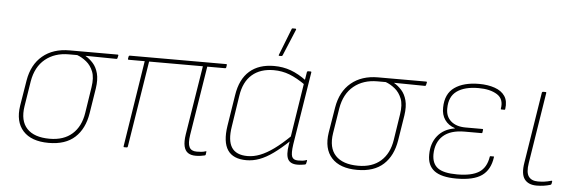

<svg xmlns="http://www.w3.org/2000/svg" viewBox="-47 -843 3020 1003"><g transform="rotate(5 1463.0 -341.5)"><path d="M233 12Q142 12 98.5 -36Q55 -84 68 -169L90 -303Q104 -387 159 -433Q214 -479 300 -479H552Q557 -479 556 -474L553 -461Q552 -456 548 -456L386 -458V-457Q407 -445 425.5 -424.5Q444 -404 452.5 -372Q461 -340 454 -293L433 -161Q420 -79 370.5 -33.5Q321 12 233 12ZM236 -10Q310 -10 354.5 -49.5Q399 -89 410 -161L431 -297Q439 -348 426.5 -379.5Q414 -411 390.5 -430Q367 -449 342 -458H298Q224 -458 174.5 -417.5Q125 -377 112 -300L91 -168Q79 -91 117 -50.5Q155 -10 236 -10Z M1004 12Q979 12 963.5 1.5Q948 -9 942.5 -32.5Q937 -56 943 -95L1001 -457H719L647 -5Q646 0 642 0H628Q624 0 625 -5L696 -457H612Q607 -457 608 -463L610 -474Q611 -479 616 -479H1121Q1126 -479 1125 -474L1123 -461Q1122 -457 1118 -457H1024L966 -94Q959 -49 969 -29.5Q979 -10 1007 -10Q1020 -10 1031.5 -11Q1043 -12 1055 -16Q1059 -18 1058 -13L1056 2Q1056 4 1052 6Q1043 8 1031 10Q1019 12 1004 12Z M1270 12Q1200 12 1171.5 -30.5Q1143 -73 1156 -158L1182 -322Q1195 -406 1243.5 -448.5Q1292 -491 1372 -491Q1419 -491 1460 -476Q1501 -461 1544 -429L1541 -406Q1494 -439 1455 -454Q1416 -469 1372 -469Q1302 -469 1258.5 -431.5Q1215 -394 1204 -320L1179 -157Q1167 -83 1190.5 -46.5Q1214 -10 1274 -10Q1306 -10 1339.5 -23Q1373 -36 1411 -63.5Q1449 -91 1493 -134L1489 -107Q1447 -67 1409.5 -40Q1372 -13 1338 -0.5Q1304 12 1270 12ZM1537 12Q1501 12 1488 -11Q1475 -34 1484 -88L1488 -112L1489 -121L1535 -415L1537 -425L1545 -474Q1546 -479 1551 -479H1564Q1569 -479 1568 -474L1507 -92Q1500 -44 1507 -27Q1514 -10 1539 -10Q1553 -10 1562.5 -11Q1572 -12 1583 -16Q1587 -18 1586 -12L1583 1Q1582 7 1576 8Q1569 9 1559.5 10.5Q1550 12 1537 12ZM1394 -546Q1392 -546 1391 -547.5Q1390 -549 1392 -553L1446 -691Q1447 -694 1448.5 -694.5Q1450 -695 1452 -695H1465Q1468 -695 1469 -693Q1470 -691 1469 -689L1411 -550Q1409 -546 1404 -546Z M1851 12Q1760 12 1716.5 -36Q1673 -84 1686 -169L1708 -303Q1722 -387 1777 -433Q1832 -479 1918 -479H2170Q2175 -479 2174 -474L2171 -461Q2170 -456 2166 -456L2004 -458V-457Q2025 -445 2043.5 -424.5Q2062 -404 2070.5 -372Q2079 -340 2072 -293L2051 -161Q2038 -79 1988.5 -33.5Q1939 12 1851 12ZM1854 -10Q1928 -10 1972.5 -49.5Q2017 -89 2028 -161L2049 -297Q2057 -348 2044.5 -379.5Q2032 -411 2008.5 -430Q1985 -449 1960 -458H1916Q1842 -458 1792.5 -417.5Q1743 -377 1730 -300L1709 -168Q1697 -91 1735 -50.5Q1773 -10 1854 -10Z M2371 12Q2292 12 2255 -16Q2218 -44 2219 -101Q2219 -160 2251 -199.5Q2283 -239 2340 -248V-250Q2306 -261 2287.5 -287.5Q2269 -314 2270 -352Q2271 -424 2318.5 -457.5Q2366 -491 2447 -491Q2493 -491 2529 -478.5Q2565 -466 2582.5 -440Q2600 -414 2594 -372Q2594 -368 2590 -368H2574Q2570 -368 2571 -372Q2580 -423 2543.5 -446Q2507 -469 2446 -469Q2373 -469 2332.5 -440Q2292 -411 2292 -349Q2291 -307 2319 -282.5Q2347 -258 2396 -258H2485Q2488 -258 2488 -254L2486 -240Q2486 -236 2482 -236H2393Q2319 -236 2280.5 -201.5Q2242 -167 2241 -104Q2241 -55 2271.5 -32.5Q2302 -10 2373 -10Q2449 -10 2487.5 -34.5Q2526 -59 2535 -116Q2535 -120 2539 -120H2555Q2559 -120 2557 -116Q2548 -50 2504.5 -19Q2461 12 2371 12Z M2792 12Q2748 12 2728 -15Q2708 -42 2718 -102L2777 -474Q2778 -479 2783 -479H2796Q2801 -479 2800 -474L2741 -102Q2733 -52 2748 -31Q2763 -10 2797 -10Q2814 -10 2830 -12Q2846 -14 2867 -20Q2872 -21 2871 -15L2869 -4Q2868 1 2863 2Q2846 7 2828.5 9.5Q2811 12 2792 12Z"/></g></svg>

Font: Sofia Sans Thin
Style: Italic
Weight: 250
Italic angle: -9°
Version: Version 4.100-B